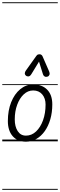

<svg xmlns="http://www.w3.org/2000/svg" viewBox="-25 -1250 531 1698"><path d="M204.5 3Q130 3 87.2 -45.8Q44.5 -94.5 44.5 -179.5Q44.5 -273 73.8 -346Q103 -419 153.8 -461Q204.5 -503 268.5 -503Q347.5 -503 392.5 -456.8Q437.5 -410.5 437.5 -327Q437.5 -255.5 420 -195.2Q402.5 -135 371 -90.5Q339.5 -46 297 -21.5Q254.5 3 204.5 3ZM105.5 -194Q105.5 -130.5 131.5 -90.5Q157.5 -50.5 204.5 -50.5Q254.5 -50.5 293.8 -87.2Q333 -124 355.5 -186.2Q378 -248.5 378 -325.5Q378 -380.5 348.5 -415.2Q319 -450 268.5 -450Q221.5 -450 184.8 -415.5Q148 -381 126.8 -323Q105.5 -265 105.5 -194ZM204.5 3Q130 3 87.2 -45.8Q44.5 -94.5 44.5 -179.5Q44.5 -273 73.8 -346Q103 -419 153.8 -461Q204.5 -503 268.5 -503Q347.5 -503 392.5 -456.8Q437.5 -410.5 437.5 -327Q437.5 -255.5 420 -195.2Q402.5 -135 371 -90.5Q339.5 -46 297 -21.5Q254.5 3 204.5 3ZM105.5 -194Q105.5 -130.5 131.5 -90.5Q157.5 -50.5 204.5 -50.5Q254.5 -50.5 293.8 -87.2Q333 -124 355.5 -186.2Q378 -248.5 378 -325.5Q378 -380.5 348.5 -415.2Q319 -450 268.5 -450Q221.5 -450 184.8 -415.5Q148 -381 126.8 -323Q105.5 -265 105.5 -194ZM395.5 -572.5Q381.5 -567.5 370.2 -573.5Q359 -579.5 355 -593L320 -705L252.5 -594.5Q240.5 -575 226.8 -574.2Q213 -573.5 204.5 -580.5Q194 -590 194.5 -601.8Q195 -613.5 202.5 -624L295.5 -754.5Q304 -767 312.2 -768.5Q320.5 -770 328 -770Q332.5 -770 340 -765.5Q347.5 -761 351 -752.5L407.5 -623Q417.5 -601 412.2 -588.5Q407 -576 395.5 -572.5ZM-5 420.5H486V428.5H-5ZM-5 -16H486V0H-5ZM-5 -505.5H486V-497.5H-5ZM-5 -1230H486V-1222H-5Z"/></svg>

Font: Edu VIC WA NT Pre Guide
Style: Regular
Weight: 400
Designer: Tina and Corey Anderson, Eben Sorkin, Mirko Velimirovic
Foundry: Google for Education
Version: Version 1.000